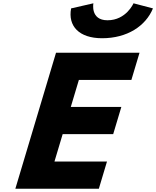

<svg xmlns="http://www.w3.org/2000/svg" viewBox="-20 -1145 948 1165"><path d="M790.1 -1125C790.1 -1125 745.9 -1022 632.2 -1022C526.9 -1022 546.7 -1125 546.7 -1125L411.4 -1094C391.4 -987 459.3 -913 599.6 -913C751.9 -913 864 -987 908.1 -1094ZM826.6 -825H319.9L73.2 0H579.8L629.2 -165H310.5L360.2 -331H666.8L716.2 -496H409.5L458.6 -660H777.2Z"/></svg>

Font: Hussar
Style: BdSuprExtOblThree
Weight: 700
Foundry: Cannot Into Space Fonts
Version: Version 2.00